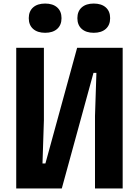

<svg xmlns="http://www.w3.org/2000/svg" viewBox="-20 -1072 790 1092"><path d="M520.3 0V-412L528.3 -657.7H511.7L331.4 0H72.3V-800H229.7V-388L221.7 -142.3H238.3L418.6 -800H677.7V0ZM143.6 -968.7Q143.6 -1007.9 168.4 -1029.9Q193.2 -1051.8 236.8 -1051.8Q280.3 -1051.8 305.1 -1029.9Q329.9 -1007.9 329.9 -968.7Q329.9 -929.5 305.1 -907.5Q280.3 -885.5 236.8 -885.5Q193.2 -885.5 168.4 -907.5Q143.6 -929.5 143.6 -968.7ZM420.1 -968.7Q420.1 -1007.9 444.9 -1029.9Q469.7 -1051.8 513.2 -1051.8Q556.8 -1051.8 581.6 -1029.9Q606.4 -1007.9 606.4 -968.7Q606.4 -929.5 581.6 -907.5Q556.8 -885.5 513.2 -885.5Q469.7 -885.5 444.9 -907.5Q420.1 -929.5 420.1 -968.7Z"/></svg>

Font: Martian Mono VF sWd Rg
Style: Regular
Weight: 400
Width: 6
Monospace: yes
Designer: Roman Shamin
Foundry: Evil Martians
Version: Version 1.100